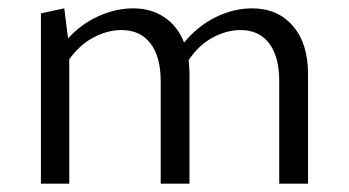

<svg xmlns="http://www.w3.org/2000/svg" viewBox="-20 -440 835 460"><path d="M556 -368Q523 -368 489.5 -350Q456 -332 432 -296Q434 -276 434 -263V0H365V-246Q365 -304 340.5 -336Q316 -368 271 -368Q238 -368 204.5 -350.5Q171 -333 146 -298V0H78V-408L134 -420L143 -348Q175 -383 216.5 -401.5Q258 -420 299 -420Q342 -420 374 -398.5Q406 -377 421 -338Q454 -378 497 -399Q540 -420 584 -420Q645 -420 681.5 -378Q718 -336 718 -263V0H649V-246Q649 -304 625 -336Q601 -368 556 -368Z"/></svg>

Font: LXGW Bright TC
Style: Regular
Weight: 400
Designer: Christian Thalmann (Catharsis Fonts)
Foundry: LXGW / Christian Thalmann (Catharsis Fonts) / Fontworks Inc.
Version: Version 5.501